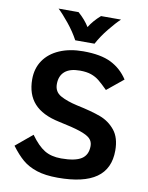

<svg xmlns="http://www.w3.org/2000/svg" viewBox="-100 -995 833 1078"><g transform="rotate(10 317.0 -456.0)"><path d="M35 -123 130 -202Q171 -145 209.5 -121.5Q248 -98 305 -98Q384 -98 420 -121Q456 -144 456 -195Q456 -221 439 -237.5Q422 -254 380.5 -268Q339 -282 257 -299Q161 -319 114.5 -370.5Q68 -422 68 -508Q68 -570 99.5 -616Q131 -662 189 -687Q247 -712 324 -712Q424 -712 483 -682.5Q542 -653 579 -596L486 -520Q455 -551 434.5 -567.5Q414 -584 388 -593Q362 -602 324 -602Q267 -602 238 -577Q209 -552 209 -505Q209 -461 246 -440.5Q283 -420 341 -407Q427 -389 478 -370Q529 -351 563 -309Q597 -267 597 -194Q597 -90 524.5 -39Q452 12 305 12Q233 12 184.5 -4Q136 -20 103 -48Q70 -76 35 -123ZM145 -924H259Q299 -889 323 -850Q347 -889 387 -924H501Q475 -900 438.5 -855Q402 -810 378 -765H268Q244 -810 207.5 -855Q171 -900 145 -924Z"/></g></svg>

Font: KoHo
Style: Bold
Weight: 700
Designer: Cadson Demak & Katatrad Team
Foundry: Cadson Demak Co.,Ltd.
Version: Version 1.000; ttfautohint (v1.6)